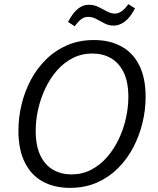

<svg xmlns="http://www.w3.org/2000/svg" viewBox="-20 -901 767 930"><path d="M318.6 9Q243.9 9 187.9 -21.2Q131.9 -51.3 100.6 -113.2Q69.2 -175 69.2 -268.4Q69.2 -331.7 84.4 -394.8Q99.6 -458 129.5 -514.2Q159.5 -570.4 203.9 -613.9Q248.2 -657.4 306.2 -682.2Q364.3 -707.1 435.3 -707.1Q510.7 -707.1 567 -676.7Q623.4 -646.4 654.4 -585Q685.4 -523.7 685.4 -431.3Q685.4 -369.4 670.2 -306.5Q655.1 -243.7 625.6 -187.2Q596.1 -130.7 551.7 -86.3Q507.4 -42 449.4 -16.5Q391.4 9 318.6 9ZM326 -56.2Q378.6 -56.2 421.9 -78.9Q465.2 -101.6 498.7 -140.1Q532.1 -178.6 555.3 -227.2Q578.4 -275.8 590 -328.6Q601.7 -381.4 601.7 -431.4Q601.7 -505 578.7 -551.2Q555.8 -597.5 516.6 -619.7Q477.5 -641.8 427.6 -641.8Q375 -641.8 331.5 -619.3Q288.1 -596.8 254.9 -558.5Q221.8 -520.1 199 -471.7Q176.2 -423.2 164.6 -370.6Q152.9 -317.9 152.9 -268Q152.9 -194.8 175.6 -147.8Q198.2 -100.9 237.6 -78.5Q277.1 -56.2 326 -56.2ZM341.9 -773.7 309.5 -794.7Q333.5 -839.8 357.9 -858.9Q382.2 -877.9 409.9 -877.9Q435.3 -877.9 456.8 -867.2Q478.3 -856.6 498 -845.9Q517.7 -835.2 536.7 -835.2Q569.6 -835.2 601.7 -880.9L634.1 -860.5Q610.1 -815.1 584 -796Q558 -777 531 -777Q506.6 -777 486.3 -787.7Q465.9 -798.3 447.1 -808.8Q428.3 -819.3 405.9 -819.3Q389.6 -819.3 374.8 -809Q359.9 -798.7 341.9 -773.7Z"/></svg>

Font: Bitter Thin
Style: Italic
Weight: 100
Italic angle: -9°
Designer: Sol Matas, and Bitter project Authors
Foundry: Sol Matas
Version: Version 2.002